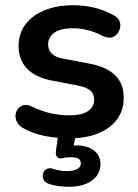

<svg xmlns="http://www.w3.org/2000/svg" viewBox="-20 -519 528 734"><path d="M244 10Q201 10 153 1Q105 -8 67 -30Q51 -40 44.5 -53.5Q38 -67 39.5 -80.5Q41 -94 49.5 -104Q58 -114 71.5 -117Q85 -120 101 -112Q141 -93 176 -85.5Q211 -78 245 -78Q293 -78 316.5 -94.5Q340 -111 340 -138Q340 -161 324.5 -173.5Q309 -186 278 -192L178 -211Q116 -223 83.5 -256.5Q51 -290 51 -343Q51 -391 77.5 -426Q104 -461 151 -480Q198 -499 259 -499Q303 -499 341.5 -489.5Q380 -480 416 -460Q431 -452 436.5 -439Q442 -426 439 -412.5Q436 -399 427 -388.5Q418 -378 404.5 -375.5Q391 -373 374 -381Q343 -397 314.5 -404Q286 -411 260 -411Q211 -411 187.5 -394Q164 -377 164 -349Q164 -328 178 -314Q192 -300 221 -295L321 -276Q386 -264 419.5 -232Q453 -200 453 -146Q453 -73 396 -31.5Q339 10 244 10ZM245 195Q226 195 205 192.5Q184 190 167 184Q152 179 146.5 167.5Q141 156 144.5 144.5Q148 133 158.5 127Q169 121 184 127Q197 131 209 133Q221 135 235 135Q261 135 275 127.5Q289 120 289 105Q289 94 280.5 88Q272 82 252 82Q245 82 237.5 82.5Q230 83 222 85Q215 87 209.5 86.5Q204 86 199 82Q195 78 194 72Q193 66 194 56L205 -20H272L259 56L227 45Q239 41 251 39Q263 37 273 37Q314 37 339 56Q364 75 364 109Q364 148 331 171.5Q298 195 245 195Z"/></svg>

Font: Nunito
Style: Bold
Weight: 700
Designer: Vernon Adams
Foundry: Vernon Adams
Version: Version 3.602